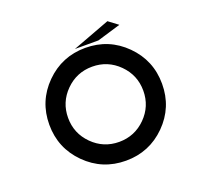

<svg xmlns="http://www.w3.org/2000/svg" viewBox="-142 -1030 1285 1200"><g transform="rotate(-20 500.0 -429.5)"><path d="M500 -125Q603.5 -125 676.8 -198.2Q750 -271.5 750 -375Q750 -478.5 676.8 -551.8Q603.5 -625 500 -625Q396.5 -625 323.2 -551.8Q250 -478.5 250 -375Q250 -271.5 323.2 -198.2Q396.5 -125 500 -125ZM500 0Q343.8 0 234.4 -109.4Q125 -218.8 125 -375Q125 -531.2 234.4 -640.6Q343.8 -750 500 -750Q656.2 -750 765.6 -640.6Q875 -531.2 875 -375Q875 -218.8 765.6 -109.4Q656.2 0 500 0ZM437.5 -765.6 687.5 -859.4 750 -812.5 593.8 -765.6Z"/></g></svg>

Font: Xanmono
Style: Regular
Weight: 400
Designer: GGBotNet
Foundry: GGBotNet
Version: 1.00